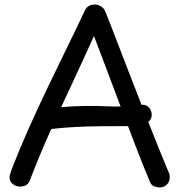

<svg xmlns="http://www.w3.org/2000/svg" viewBox="-20 -809 806 848"><path d="M114 -18Q109 -1 97.5 7Q86 15 69 15Q50 15 36 3.5Q22 -8 22 -26Q22 -31 24 -38.5Q26 -46 33 -65Q67 -152 105.5 -238.5Q144 -325 185.5 -412Q227 -499 270 -586.5Q313 -674 355 -763Q361 -776 372.5 -782.5Q384 -789 397 -789Q414 -789 427.5 -780Q441 -771 446 -756Q451 -744 468 -700.5Q485 -657 509 -594Q533 -531 561.5 -458Q590 -385 618.5 -312Q647 -239 672.5 -176Q698 -113 715 -71Q720 -61 725 -48.5Q730 -36 730 -28Q730 -6 716.5 6.5Q703 19 686 19Q676 19 662.5 14.5Q649 10 643 -4Q609 -85 574.5 -175Q540 -265 507 -353.5Q474 -442 445 -518.5Q416 -595 395 -650Q346 -541 296.5 -435.5Q247 -330 200.5 -226Q154 -122 114 -18ZM196 -238Q181 -237 163.5 -252Q146 -267 146 -286Q146 -299 155 -307.5Q164 -316 176.5 -321Q189 -326 200 -328Q222 -333 261 -336.5Q300 -340 352 -341Q404 -342 465 -339Q484 -338 504 -338.5Q524 -339 542.5 -340Q561 -341 576.5 -342.5Q592 -344 603 -346Q624 -349 637 -335Q650 -321 650 -302Q650 -285 639.5 -275Q629 -265 612 -260Q595 -255 576.5 -253.5Q558 -252 542 -252Q485 -252 426 -251.5Q367 -251 309.5 -248Q252 -245 196 -238Z"/></svg>

Font: Playpen Sans Hebrew
Style: Regular
Weight: 400
Designer: Tom Grace, Laura Meseguer, Veronika Burian, José Scaglione
Foundry: TypeTogether
Version: Version 2.000